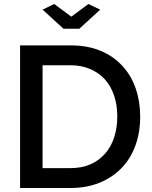

<svg xmlns="http://www.w3.org/2000/svg" viewBox="-20 -936 756 956"><path d="M296 -793H375L479 -888L420 -916L335 -853L250 -916L192 -888ZM584 -98Q630 -145 654 -210.5Q678 -276 678 -356Q678 -430 656 -494.5Q634 -559 591 -606Q546 -656 481 -683Q416 -710 332 -710H80V0H332Q410 0 474 -25.5Q538 -51 584 -98ZM505 -173Q441 -99 332 -99H192V-611H332Q385 -611 428.5 -592.5Q472 -574 503 -540Q533 -506 548.5 -459Q564 -412 564 -356Q564 -301 549 -254Q534 -207 505 -173Z"/></svg>

Font: RT Raleway SemiBold
Style: Regular
Weight: 400
Designer: Matt McInerney, Pablo Impallari, Rodrigo Fuenzalida — Edited by Milan Moffatt in April 2016
Foundry: Matt McInerney, Pablo Impallari, Rodrigo Fuenzalida — Edited by Milan Moffatt in April 2016
Version: Version 3.001